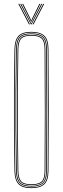

<svg xmlns="http://www.w3.org/2000/svg" viewBox="-20 -970 324 995"><path d="M143 5Q95.8 5 75.8 -16Q55.8 -37 55 -85Q53 -197.5 52.4 -298.5Q51.8 -399.5 52.4 -500.5Q53 -601.5 55 -714Q55.8 -762.8 75.8 -783.9Q95.8 -805 143 -805Q187 -805 209 -785.5Q231 -766 231.2 -714Q232.5 -554.8 232.5 -403.8Q232.5 -252.8 231.2 -85Q231 -33.8 209 -14.4Q187 5 143 5ZM143 1Q186.2 1 206.6 -17.8Q227 -36.5 227.2 -85Q228.5 -242.2 228.5 -394.1Q228.5 -546 227.2 -714Q227 -763.2 206.6 -782.1Q186.2 -801 143 -801Q98 -801 78.9 -781.2Q59.8 -761.5 59 -714Q57 -597.2 56.4 -496.5Q55.8 -395.8 56.4 -296.6Q57 -197.5 59 -85Q59.8 -38.2 79 -18.6Q98.2 1 143 1ZM143 -3Q99.2 -3 81.5 -21.6Q63.8 -40.2 63 -85Q61 -201.2 60.4 -301.9Q59.8 -402.5 60.4 -502Q61 -601.5 63 -714Q63.8 -760 81.5 -778.5Q99.2 -797 143 -797Q184.2 -797 203.6 -779.4Q223 -761.8 223.2 -714Q224.5 -558 224.5 -405Q224.5 -252 223.2 -85Q223 -38 203.5 -20.5Q184 -3 143 -3ZM143 -7Q183 -7 201 -23.4Q219 -39.8 219.2 -85Q220.5 -239.2 220.5 -393Q220.5 -546.8 219.2 -714Q219 -760 201 -776.5Q183 -793 143 -793Q101.2 -793 84.5 -775.6Q67.8 -758.2 67 -713.8Q65 -597 64.4 -496.4Q63.8 -395.8 64.4 -296.8Q65 -197.8 67 -85.2Q67.8 -41.5 84.5 -24.2Q101.2 -7 143 -7ZM143 -11Q102.2 -11 87 -27.5Q71.8 -44 71 -85.2Q69 -201.5 68.4 -302.1Q67.8 -402.8 68.4 -502Q69 -601.2 71 -713.8Q71.8 -755.8 87 -772.4Q102.2 -789 143 -789Q181.8 -789 198.4 -773.5Q215 -758 215.2 -714Q217.5 -412.5 215.2 -85Q215 -42 198.4 -26.5Q181.8 -11 143 -11ZM143 -15Q179.8 -15 195.4 -29.2Q211 -43.5 211.2 -85Q213.5 -385.5 211.2 -714Q211 -756 195.5 -770.5Q180 -785 143 -785Q103.8 -785 89.8 -769.4Q75.8 -753.8 75 -713.8Q73 -597.2 72.4 -496.6Q71.8 -396 72.4 -296.9Q73 -197.8 75 -85.2Q75.8 -46 89.8 -30.5Q103.8 -15 143 -15ZM75 -949.8H80L135 -844H130ZM85 -949.8H90L137 -857.8L141 -849.5H143L147 -857.8L194 -949.8H199L144 -844H140ZM95 -949.8H100L137.5 -873.8L141 -864H143L146.5 -873.8L184 -949.8H189L149 -869.2L144 -858.2H140L135 -869.2ZM204 -949.8H209L154 -844H149Z"/></svg>

Font: Big Shoulders Inline Display Thin
Style: Regular
Weight: 100
Designer: Patric King
Foundry: XO Type Co
Version: Version 1.000